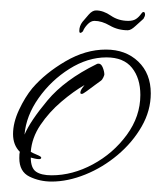

<svg xmlns="http://www.w3.org/2000/svg" viewBox="-20 -356 310 368"><path d="M79 -8Q56 -8 36.5 -17.5Q17 -27 17 -53Q17 -62 18 -65Q5 -78 5 -99Q5 -121 16.5 -145.5Q28 -170 42 -187Q67 -216 105.5 -238.5Q144 -261 183 -261Q221 -261 245 -238Q269 -215 269 -177Q269 -144 251.5 -113.5Q234 -83 205.5 -59Q177 -35 143.5 -21.5Q110 -8 79 -8ZM79 -20Q119 -20 158 -41Q197 -62 223 -97.5Q249 -133 249 -174Q249 -206 233 -226Q217 -246 184 -246Q148 -246 113 -224Q78 -202 54 -168Q30 -134 27 -98Q38 -124 71 -163.5Q104 -203 165 -233Q166 -234 169 -234Q174 -234 177 -226.5Q180 -219 180 -213Q180 -212 178 -207.5Q176 -203 173 -201Q170 -199 162 -193Q154 -187 146.5 -181.5Q139 -176 137 -176Q134 -176 134 -178Q134 -182 137.5 -187Q141 -192 142 -193Q121 -181 97.5 -161Q74 -141 57.5 -116.5Q41 -92 39 -65Q42 -63 50.5 -59.5Q59 -56 59 -54Q59 -51 55 -51Q51 -51 47 -52Q43 -53 39 -54Q39 -34 49 -27Q59 -20 79 -20ZM139 -296Q136 -293 134 -293Q132 -293 132 -297Q132 -306 138 -314Q143 -320 150 -328Q157 -336 164 -336Q178 -336 192.5 -326Q207 -316 226 -316Q235 -316 240.5 -319.5Q246 -323 251 -330Q253 -333 255 -333Q258 -333 258 -328Q258 -325 255 -320Q248 -314 239.5 -306Q231 -298 225 -298Q206 -298 190.5 -307Q175 -316 161 -316Q154 -316 147.5 -309Q141 -302 139 -296Z"/></svg>

Font: Fuggles
Style: Regular
Weight: 400
Designer: Rob Leuschke
Foundry: Robert E. Leuschke
Version: Version 1.100; ttfautohint (v1.8.3)